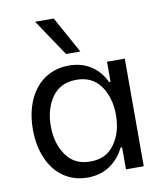

<svg xmlns="http://www.w3.org/2000/svg" viewBox="-87 -848 793 926"><g transform="rotate(-10 310.0 -385.0)"><path d="M268 -598H338L239 -777H148ZM268 7C360 7 417 -45 449 -108H456V0H543V-527H456V-429H449C420 -490 364 -541 271 -541C130 -541 47 -424 47 -267C47 -111 128 7 268 7ZM295 -67C242 -67 203 -86 176 -125C149 -163 135 -211 135 -268C135 -325 149 -372 176 -410C203 -448 242 -467 295 -467C346 -467 386 -448 413 -410C440 -371 454 -324 454 -267C454 -210 440 -163 413 -125C386 -86 346 -67 295 -67Z"/></g></svg>

Font: Be Vietnam
Style: Regular
Weight: 400
Designer: Gabriel Lam
Foundry: TypeRant
Version: Version 4.000